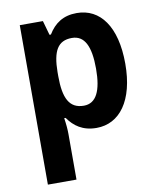

<svg xmlns="http://www.w3.org/2000/svg" viewBox="-88 -624 761 932"><g transform="rotate(-10 292.5 -158.0)"><path d="M354 -556C287 -556 244 -526 213 -475H206L186 -546H72V240H213V16C213 -5 211 -32 206 -64H213C243 -21 285 10 353 10C467 10 544 -91 544 -273C544 -457 469 -556 354 -556ZM310 -441C372 -441 400 -385 400 -274C400 -165 372 -107 311 -107C239 -107 213 -162 213 -269V-290C214 -393 240 -441 310 -441Z"/></g></svg>

Font: Noto Sans Malayalam SemiCondensed
Style: Bold
Weight: 700
Width: 4
Designer: Jelle Bosma - Monotype Design Team
Foundry: Monotype Imaging Inc.
Version: Version 2.104